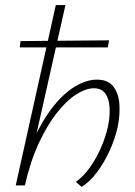

<svg xmlns="http://www.w3.org/2000/svg" viewBox="-20 -731 532 757"><path d="M302 6 279 -14Q309 -35 334.5 -71Q360 -107 378.5 -149.5Q397 -192 406 -234Q414 -273 412 -307.5Q410 -342 395 -362.5Q380 -383 350 -383Q319 -383 281 -359Q243 -335 205 -287Q167 -239 133.5 -167.5Q100 -96 78 0H53Q76 -103 112.5 -181.5Q149 -260 191 -312.5Q233 -365 277.5 -391Q322 -417 362 -417Q405 -417 426 -391Q447 -365 450.5 -322.5Q454 -280 444 -231Q434 -185 413 -138.5Q392 -92 364 -54Q336 -16 302 6ZM42 0 200 -711H238L78 0ZM405 -544H58L61 -569L410 -572Z"/></svg>

Font: Ysabeau Office ExtraLight
Style: Italic
Weight: 250
Italic angle: -12°
Designer: Christian Thalmann (Catharsis Fonts)
Version: Version 2.001;gftools[0.9.30]; featfreeze: tnum,lnum,ss02